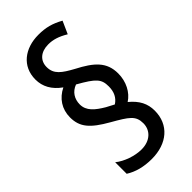

<svg xmlns="http://www.w3.org/2000/svg" viewBox="-233 -812 836 836"><g transform="rotate(-45 185.0 -394.0)"><path d="M39 -408C39 -348 69 -314 148 -269C223 -226 247 -211 247 -164C247 -121 214 -89 161 -89C120 -89 71 -106 40 -131V-60C73 -39 114 -28 163 -28C258 -28 321 -82 321 -168C321 -211 304 -245 264 -278C300 -301 323 -345 323 -395C323 -466 281 -502 204 -542C151 -571 122 -591 122 -635C122 -674 150 -700 197 -700C226 -700 253 -692 288 -671L314 -729C274 -751 242 -760 196 -760C113 -760 49 -713 49 -631C49 -588 69 -551 111 -521C66 -499 39 -459 39 -408ZM109 -418C109 -451 126 -479 159 -491C239 -446 254 -429 254 -384C254 -351 242 -326 217 -310L181 -329C139 -354 109 -378 109 -418Z"/></g></svg>

Font: Noto Sans Telugu ExtraCondensed
Style: Regular
Weight: 400
Width: 2
Designer: Jelle Bosma - Monotype Design Team
Foundry: Monotype Imaging Inc.
Version: Version 2.005